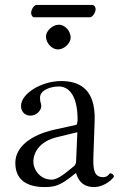

<svg xmlns="http://www.w3.org/2000/svg" viewBox="-20 -747 494 777"><path d="M288 -46C294 -26 309 10 360 10C407 10 441 -28 441 -33C441 -40 431 -46 427 -46C421 -46 418 -30 398 -30C361 -30 356 -60 358 -115L363 -257C368 -391 297 -419 227 -419C149 -419 65 -369 65 -318C65 -295 81 -279 103 -279C131 -279 147 -304 147 -316C147 -323 146 -329 144 -333C143 -336 142 -342 142 -352C142 -382 183 -397 219 -397C251 -397 294 -371 294 -263C294 -256 292 -243 289 -242L199 -222C106 -201 42 -153 42 -88C42 -15 94 10 161 10C205 10 225 1 267 -31L286 -46ZM293 -212 288 -95C288 -83 283 -77 275 -71C250 -51 216 -20 189 -20C141 -20 115 -62 115 -92C115 -130 140 -175 211 -192ZM343 -677C356 -677 367 -698 367 -710C367 -716 363 -727 353 -727H128C117 -727 106 -707 106 -695C106 -688 110 -677 119 -677ZM166 -599C166 -573 190 -547 214 -547C242 -547 266 -574 266 -595C266 -619 245 -647 218 -647C194 -647 166 -623 166 -599Z"/></svg>

Font: Libertinus Serif Display
Style: Regular
Weight: 400
Designer: Philipp H. Poll, Khaled Hosny
Foundry: Caleb Maclennan
Version: Version 7.050;RELEASE